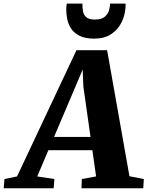

<svg xmlns="http://www.w3.org/2000/svg" viewBox="-99 -1016 796 1036"><path d="M-79 0 -75 -50 -7 -64 313.5 -745H479L599.5 -65L677 -50L674 0H340.5L342.5 -50L419.5 -64L399.5 -205.5H162L102 -64L194.5 -50L190.5 0ZM192.5 -277H389.5L351 -547.5L347 -641L310 -553ZM410.5 -807.5Q361 -807.5 330.5 -822.8Q300 -838 284.5 -862Q269 -886 263.8 -912.8Q258.5 -939.5 258.5 -963.5Q258.5 -972.5 259.2 -980.8Q260 -989 261.5 -996.5H345.5Q345.5 -973.5 349.2 -954Q353 -934.5 367.5 -922.5Q382 -910.5 413 -910.5Q449 -910.5 466.5 -925.8Q484 -941 489.5 -961.2Q495 -981.5 495 -996.5H579Q579 -942 559 -899.5Q539 -857 501.5 -832.2Q464 -807.5 410.5 -807.5Z"/></svg>

Font: Merriweather 24pt Black
Style: Italic
Weight: 900
Italic angle: -7.8°
Designer: Eben Sorkin
Foundry: Eben Sorkin
Version: Version 2.101